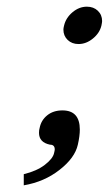

<svg xmlns="http://www.w3.org/2000/svg" viewBox="-20 -431 324 572"><path d="M170.9 -355Q176.3 -377.9 196 -394.5Q215.8 -411.1 238.8 -411.1Q258.8 -411.1 271.5 -398.9Q284.2 -386.7 284.2 -368.2Q284.2 -364.7 282.2 -355Q276.9 -332.5 256.8 -316.2Q236.8 -299.8 213.9 -299.8Q194.3 -299.8 181.6 -312Q168.9 -324.2 168.9 -342.8Q168.9 -347.2 170.9 -355ZM166 -102.1Q217.8 -102.1 217.8 -44.9Q217.8 -25.9 211.9 0Q203.1 39.6 157.2 75.2Q111.8 110.8 50.8 121.1V87.9Q89.4 78.6 113.5 60.1Q137.7 41.5 141.1 24.9Q143.1 17.1 143.1 14.2Q143.1 0 128.9 0Q96.2 -6.8 96.2 -35.2Q96.2 -43.9 98.1 -49.8Q102.5 -72.8 120.6 -87.4Q138.7 -102.1 166 -102.1Z"/></svg>

Font: Linux Libertine G
Style: Semibold Italic
Weight: 600
Italic angle: -11.5°
Designer: Philipp H. Poll
Foundry: Philipp H. Poll
Version: Version 5.1.1